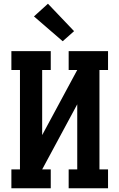

<svg xmlns="http://www.w3.org/2000/svg" viewBox="-20 -1009 640 1029"><path d="M41 0V-101H87V-634H41V-735H252V-634H206V-285L394 -634H348V-735H559V-634H513V-101H559V0H348V-101H394V-450L206 -101H252V0ZM316 -788 162 -921 237 -989 377 -842Z"/></svg>

Font: Iosevka HT Extended
Style: Bold
Weight: 700
Width: 7
Monospace: yes
Designer: Belleve Invis
Foundry: Belleve Invis
Version: Version 32.3.0; ttfautohint (v1.8.4)